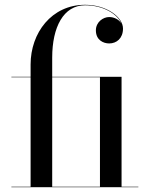

<svg xmlns="http://www.w3.org/2000/svg" viewBox="-20 -780 634 800"><path d="M27.5 -2V0H556.5V-2H486.5V-460H197.5V-540C197.5 -667 244.5 -758 334.5 -758C411 -758 470 -721 486 -681.5C476.5 -699 455 -709 435 -709C410 -709 379.5 -688.5 379.5 -653.5C379.5 -613.5 410 -599 435 -599C465.5 -599 492.5 -620 492.5 -661C492.5 -708 425.5 -760 334.5 -760C194.5 -760 107.5 -642.5 107.5 -511.5V-460H27.5V-458H107.5V-2ZM396.5 -458V-2H197.5V-458Z"/></svg>

Font: Bodoni* 96pt
Style: Regular
Weight: 400
Version: Version 2.3